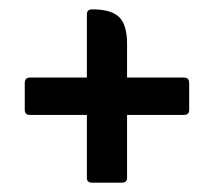

<svg xmlns="http://www.w3.org/2000/svg" viewBox="-20 -477 458 411"><path d="M166 -231H44Q33 -231 33 -242V-299Q33 -311 44 -311H166V-446Q166 -457 177 -457Q218 -457 235 -440.5Q252 -424 252 -383V-311H374Q385 -311 385 -299V-242Q385 -231 374 -231H252V-96Q252 -86 241 -86H177Q166 -86 166 -96Z"/></svg>

Font: Zain
Style: Bold
Weight: 700
Designer: Zain,Boutros
Foundry: Mobile Telecommunications Company (Zain), 2024
Version: Version 1.50; ttfautohint (v1.8.4)